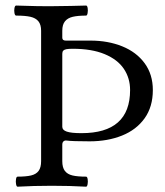

<svg xmlns="http://www.w3.org/2000/svg" viewBox="-20 -686 608 709"><path d="M44.9 -33.7Q76.2 -33.7 94.7 -38.1Q113.3 -42.5 122.6 -54.9Q131.8 -67.4 131.8 -90.8V-572.3Q131.8 -595.2 121.8 -607.4Q111.8 -619.6 92.3 -624Q72.8 -628.4 39.6 -628.4Q35.2 -628.4 33.4 -637.7Q31.7 -647 33.4 -656.2Q35.2 -665.5 39.6 -665.5Q55.7 -665 71.8 -664.6Q96.2 -663.6 120.4 -663.3Q144.5 -663.1 168.9 -663.1Q192.9 -663.1 242.7 -664.1Q270.5 -665 297.9 -665.5Q302.2 -665.5 303.7 -656.2Q305.2 -647 303.5 -637.7Q301.8 -628.4 297.9 -628.4Q267.6 -628.4 248.8 -624Q230 -619.6 220 -607.4Q210 -595.2 210 -572.3V-546.9Q210 -541.5 213.1 -538.8Q216.3 -536.1 223.1 -536.1H314Q378.9 -536.1 431.4 -514.9Q483.9 -493.7 514.2 -452.4Q544.4 -411.1 544.4 -353.5Q544.4 -291.5 513.9 -249Q483.4 -206.5 430.4 -185.3Q377.4 -164.1 311 -164.1Q247.1 -164.1 226.1 -167Q219.2 -168 214.6 -164.1Q210 -160.2 210 -151.4V-90.8Q210 -67.4 219.5 -54.9Q229 -42.5 247.6 -38.1Q266.1 -33.7 297.9 -33.7Q302.2 -33.7 303.7 -24.4Q305.2 -15.1 303.5 -5.9Q301.8 3.4 297.9 3.4Q239.3 0 171.4 0Q103.5 0 44.9 3.4Q41 3.4 39.3 -5.9Q37.6 -15.1 39.1 -24.4Q40.5 -33.7 44.9 -33.7ZM460.4 -353.5Q460.4 -397.5 437.3 -431.9Q414.1 -466.3 366.5 -486.1Q318.8 -505.9 249 -505.9Q233.4 -505.9 225.3 -504.4Q217.3 -502.9 213.6 -499Q210 -495.1 210 -487.3V-217.8Q210 -205.6 226.6 -200Q243.2 -194.3 280.8 -194.3Q370.6 -194.3 415.5 -234.1Q460.4 -273.9 460.4 -353.5Z"/></svg>

Font: Junicode Two Beta VF
Style: Regular
Weight: 400
Designer: Peter S. Baker
Foundry: Briery Creek Software
Version: Version 1.031 beta; ttfautohint (v1.8.1.43-b0c9)